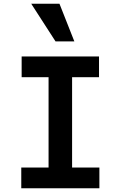

<svg xmlns="http://www.w3.org/2000/svg" viewBox="-20 -1000 640 1020"><path d="M93 0H508V-110H363V-590H506V-700H95V-590H238V-110H93ZM275 -780 146 -980H296L375 -780Z"/></svg>

Font: CommitMonoV142 ExtLt
Style: Regular
Weight: 200
Monospace: yes
Designer: Eigil Nikolajsen
Foundry: Eigil Nikolajsen
Version: Version 1.142